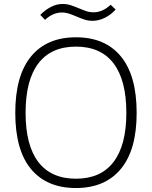

<svg xmlns="http://www.w3.org/2000/svg" viewBox="-20 -938 766 968"><path d="M183 -863Q209 -889 237.5 -903.5Q266 -918 295 -918Q318 -918 337.5 -911.5Q357 -905 375.5 -897Q394 -889 412.5 -882.5Q431 -876 452 -876Q497 -876 538 -914L563 -890Q540 -864 509 -848.5Q478 -833 446 -833Q425 -833 405.5 -839.5Q386 -846 367.5 -854Q349 -862 330 -868.5Q311 -875 292 -875Q247 -875 207 -838ZM363 10Q216 10 136.5 -85.5Q57 -181 57 -369Q57 -557 136.5 -653.5Q216 -750 363 -750Q510 -750 589.5 -653.5Q669 -557 669 -369Q669 -182 589 -86Q509 10 363 10ZM363 -37Q488 -37 552.5 -121.5Q617 -206 617 -369Q617 -534 552.5 -618.5Q488 -703 363 -703Q238 -703 173.5 -618.5Q109 -534 109 -369Q109 -205 173.5 -121Q238 -37 363 -37Z"/></svg>

Font: Encode Sans Normal
Style: ExtraLight
Weight: 200
Designer: Pablo Impallari, Andres Torresi
Foundry: Pablo Impallari, Andres Torresi
Version: Version 1.000; ttfautohint (v1.00) -l 8 -r 50 -G 200 -x 14 -